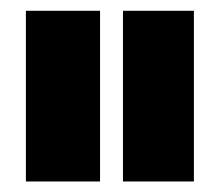

<svg xmlns="http://www.w3.org/2000/svg" viewBox="-20 -695 407 356"><path d="M208 -358.5H339.5V-675H208ZM28 -358.5H165.5V-675H28Z"/></svg>

Font: Anybody SemiExpanded Black
Style: Regular
Weight: 900
Width: 6
Version: Version 1.113;gftools[0.9.25]